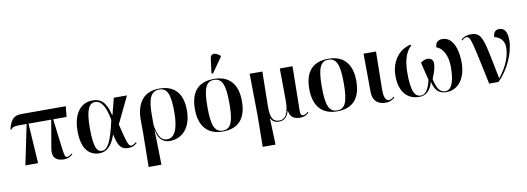

<svg xmlns="http://www.w3.org/2000/svg" viewBox="-73 -1286 5505 2007"><g transform="rotate(-10 2679.0 -283.0)"><path d="M104 0H239L212 -424H453L402 -127C385 -35 430 8 510 8C551 8 575 -1 608 -29L601 -38C582 -20 563 -12 552 -12C525 -12 524 -31 511 -123L474 -424H616L627 -536H157C77 -536 40 -500 15 -395L23 -392C43 -420 60 -424 119 -424H192Z M889 10C979 10 1030 -62 1061 -154H1065C1091 -26 1124 8 1198 8C1245 8 1272 -13 1290 -29L1283 -38C1269 -26 1249 -12 1232 -12C1202 -12 1191 -42 1140 -252L1277 -536H1137L1093 -363H1088C1054 -505 998 -547 911 -547C794 -547 703 -452 703 -257C703 -65 785 10 889 10ZM918 -11C870 -11 835 -55 835 -265C835 -466 874 -526 936 -526C999 -526 1044 -462 1071 -312C1020 -83 980 -11 918 -11Z M1370 240H1506L1498 -129H1500C1517 -18 1580 11 1636 11C1771 11 1867 -92 1867 -274C1867 -461 1775 -548 1621 -548C1456 -548 1374 -440 1374 -255L1375 -117ZM1613 -11C1554 -11 1520 -51 1497 -181V-284C1496 -461 1530 -538 1620 -538C1707 -538 1734 -461 1734 -276C1734 -95 1688 -11 1613 -11Z M2201 -604 2313 -763V-775C2265 -815 2214 -821 2207 -766L2187 -611ZM2199 10C2364 10 2450 -82 2450 -270C2450 -457 2356 -548 2202 -548C2037 -548 1951 -457 1951 -270C1951 -82 2045 10 2199 10ZM2201 0C2115 0 2084 -72 2084 -270C2084 -466 2115 -538 2200 -538C2286 -538 2317 -466 2317 -270C2317 -72 2286 0 2201 0Z M2581 240H2717L2707 -41H2709C2726 -5 2754 10 2796 10C2857 10 2885 -28 2902 -84H2906C2915 -13 2962 8 3020 8C3063 8 3088 -7 3114 -29L3107 -38C3093 -24 3071 -12 3056 -12C3037 -12 3026 -24 3027 -68L3034 -536H2899L2902 -210C2904 -64 2869 -1 2800 -1C2735 -1 2706 -44 2708 -172L2714 -536H2579L2585 -94Z M3413 10C3578 10 3664 -82 3664 -270C3664 -457 3570 -548 3416 -548C3251 -548 3165 -457 3165 -270C3165 -82 3259 10 3413 10ZM3415 0C3329 0 3298 -72 3298 -270C3298 -466 3329 -538 3414 -538C3500 -538 3531 -466 3531 -270C3531 -72 3500 0 3415 0Z M3927 9C3976 9 4006 -11 4025 -29L4018 -38C4005 -27 3988 -12 3966 -12C3925 -12 3913 -71 3914 -138L3920 -536H3788L3791 -128C3792 -30 3852 9 3927 9Z M4286 10C4353 10 4403 -29 4430 -125C4452 -33 4492 10 4572 10C4698 10 4782 -98 4782 -269C4782 -394 4742 -544 4625 -544C4582 -544 4549 -522 4549 -469C4613 -450 4663 -365 4663 -243C4663 -52 4614 -1 4563 -1C4509 -1 4475 -42 4453 -149C4476 -208 4494 -252 4496 -298C4500 -341 4477 -367 4434 -367C4410 -367 4384 -356 4363 -338C4372 -293 4389 -240 4409 -150C4385 -38 4345 -1 4304 -1C4238 -1 4204 -61 4204 -258C4204 -363 4223 -471 4293 -533L4285 -544C4147 -510 4076 -386 4076 -249C4076 -75 4161 10 4286 10Z M5027 0H5125C5232 -99 5313 -279 5313 -409C5313 -496 5287 -544 5228 -544C5192 -544 5164 -522 5164 -469C5213 -459 5268 -424 5268 -342C5268 -260 5234 -152 5140 -36C5055 -455 5053 -541 4927 -541C4890 -541 4852 -532 4822 -501L4829 -493C4849 -512 4864 -519 4877 -519C4922 -519 4930 -456 5027 0Z"/></g></svg>

Font: Noto Serif Display SemiBold
Style: Regular
Weight: 600
Designer: Monotype Design Team
Foundry: Monotype Imaging Inc.
Version: Version 2.009